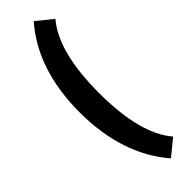

<svg xmlns="http://www.w3.org/2000/svg" viewBox="-360 -786 1071 1071"><g transform="rotate(-45 175.5 -250.5)"><path d="M225.1 -791.5 319.8 -714.8Q199.2 -574.7 199.2 -250.5Q199.2 74.2 319.8 213.9L225.1 291Q46.4 84.5 46.4 -250.5Q46.4 -586.4 225.1 -791.5Z"/></g></svg>

Font: Estedad-FD ExtraBold
Style: Regular
Weight: 800
Designer: Amin Abedi
Version: Version 7.3